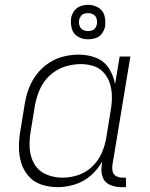

<svg xmlns="http://www.w3.org/2000/svg" viewBox="-20 -763 616 791"><path d="M217 8Q252 8 288 -3Q324 -14 353.5 -39.5Q383 -65 401 -98L399 -82Q395 -57 402.5 -34.5Q410 -12 432 -2Q454 8 478 8H499V-31H485Q471 -31 459.5 -37Q448 -43 444.5 -55.5Q441 -68 443 -82L517 -530H473L454 -416Q448 -451 429 -481Q410 -511 376.5 -524.5Q343 -538 305 -538Q273 -538 241 -530Q209 -522 180.5 -503Q152 -484 131 -456.5Q110 -429 98.5 -398Q87 -367 82 -335L64 -225Q58 -191 58 -157Q58 -123 67.5 -92Q77 -61 98 -37Q119 -13 151 -2.5Q183 8 217 8ZM237 -31Q202 -31 170.5 -44.5Q139 -58 122 -86.5Q105 -115 102.5 -149.5Q100 -184 106 -219L124 -329Q130 -362 144 -394.5Q158 -427 185 -452Q212 -477 245.5 -488Q279 -499 313 -499Q341 -499 366.5 -490.5Q392 -482 409 -462Q426 -442 433.5 -416.5Q441 -391 441 -363Q441 -335 436 -307L418 -197Q413 -165 399.5 -133.5Q386 -102 360 -77Q334 -52 301.5 -41.5Q269 -31 237 -31ZM343 -601Q358 -601 374 -606Q390 -611 400 -625Q410 -639 413 -655Q416 -678 410 -699.5Q404 -721 384.5 -732Q365 -743 343 -743Q327 -743 311.5 -737.5Q296 -732 286 -718.5Q276 -705 273 -689Q270 -666 276 -644.5Q282 -623 301 -612Q320 -601 343 -601ZM343 -635Q331 -635 321 -640.5Q311 -646 307.5 -657.5Q304 -669 306 -681Q308 -689 313 -696.5Q318 -704 326.5 -706.5Q335 -709 343 -709Q355 -709 365 -703Q375 -697 378 -686Q381 -675 379 -663Q378 -655 372.5 -647.5Q367 -640 359 -637.5Q351 -635 343 -635Z"/></svg>

Font: Iosevka Sparkle Extralight
Style: Italic
Weight: 200
Italic angle: -9°
Designer: Belleve Invis
Foundry: Belleve Invis
Version: Version 4.5.0; ttfautohint (v1.8.3)